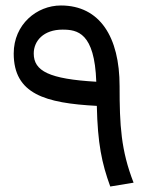

<svg xmlns="http://www.w3.org/2000/svg" viewBox="-20 -666 562 700"><path d="M30 -471C30 -323 145 -290 333 -280C336 -143 351 -71 382 14L467 0C421 -118 416 -209 416 -352C416 -531 344 -646 202 -646C114 -646 30 -577 30 -471ZM208 -558C262 -558 325 -547 331 -368C159 -378 103 -407 103 -471C103 -517 139 -558 208 -558Z"/></svg>

Font: FiraGO Unicode
Style: Regular
Weight: 400
Designer: bBox Type
Foundry: bBox Type GmbH
Version: Version 1.001;PS 001.001;hotconv 1.0.88;makeotf.lib2.5.64775